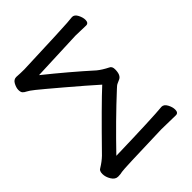

<svg xmlns="http://www.w3.org/2000/svg" viewBox="-207 -833 971 971"><g transform="rotate(-45 278.5 -348.0)"><path d="M69 20Q49 20 35.5 -2Q22 -24 22 -46Q22 -69 36 -75Q64 -92 86 -113Q271 -302 341 -366Q284 -417 195.5 -492Q107 -567 82.5 -586.5Q58 -606 46.5 -611.5Q35 -617 28.5 -624Q22 -631 22 -647Q22 -662 32 -681.5Q42 -701 61 -701Q89 -699 117 -699Q413 -710 436 -712.5Q459 -715 475 -716Q492 -716 502.5 -695.5Q513 -675 513 -658Q513 -635 495 -635L421 -637L149 -626Q271 -528 372 -437Q394 -419 428 -402Q442 -396 442 -375Q442 -334 420 -324Q410 -319 401 -315.5Q392 -312 378 -298Q261 -190 137 -61Q405 -68 474 -75Q491 -75 502 -54.5Q513 -34 513 -16Q513 7 495 7L392 5Q113 13 100 16.5Q87 20 69 20Z"/></g></svg>

Font: LXGW WenKai Lite Medium
Style: Regular
Weight: 500
Designer: LXGW / Fontworks Inc.
Foundry: LXGW / Fontworks Inc.
Version: Version 1.511; March 25, 2025